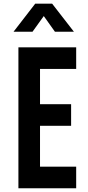

<svg xmlns="http://www.w3.org/2000/svg" viewBox="-20 -1002 469 1022"><path d="M385.5 -750V-635H193V-447.5H358.5V-332.5H193V-115H385.5V0H78V-750ZM52 -833 167.5 -982.5H257.5L373.5 -833H272.5L213 -916.5L153 -833Z"/></svg>

Font: Mohave Light SemiBold
Style: Regular
Weight: 600
Version: Version 2.003